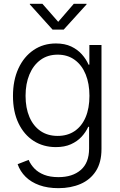

<svg xmlns="http://www.w3.org/2000/svg" viewBox="-20 -771 628 1005"><path d="M286.1 213.9Q229 213.9 185.8 198.2Q142.6 182.6 114 154.3Q85.4 126 72.3 88.4L129.9 65.9Q140.6 90.8 160.4 111.3Q180.2 131.8 211.2 144Q242.2 156.2 286.1 156.2Q359.4 156.2 402.8 118.7Q446.3 81.1 446.3 6.8V-107.4H441.9Q429.2 -79.1 406.7 -54.9Q384.3 -30.8 351.1 -15.9Q317.9 -1 272.5 -1Q207 -1 156.2 -33.4Q105.5 -65.9 76.7 -126.2Q47.9 -186.5 47.9 -268.6Q47.9 -350.6 76.4 -412.6Q105 -474.6 155.8 -509Q206.5 -543.5 272.9 -543.5Q319.3 -543.5 352.8 -527.6Q386.2 -511.7 408.7 -486.3Q431.2 -460.9 443.4 -432.6H447.8V-535.6H511.2V8.8Q511.2 79.1 481.9 124.5Q452.6 169.9 401.6 191.9Q350.6 213.9 286.1 213.9ZM281.7 -59.6Q333.5 -59.6 370.8 -85Q408.2 -110.4 428.2 -157.5Q448.2 -204.6 448.2 -269.5Q448.2 -333 428.5 -381.6Q408.7 -430.2 371.3 -457.5Q334 -484.9 281.7 -484.9Q229.5 -484.9 191.9 -457.3Q154.3 -429.7 134 -381.1Q113.8 -332.5 113.8 -269.5Q113.8 -206.1 134 -158.7Q154.3 -111.3 191.9 -85.4Q229.5 -59.6 281.7 -59.6ZM202.1 -751 284.7 -656.7 366.2 -751H433.1V-748L313.5 -616.2H254.9L136.2 -748V-751Z"/></svg>

Font: Inter 20pt Light
Style: Regular
Weight: 300
Version: Version 4.001;git-66647c0bb